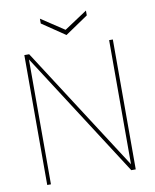

<svg xmlns="http://www.w3.org/2000/svg" viewBox="-94 -947 820 1019"><g transform="rotate(-10 315.5 -438.0)"><path d="M77 0V-700H103L534 -31V-700H554V0H530L97 -673V0ZM316 -766 192 -850V-876L316 -794L440 -876V-850Z"/></g></svg>

Font: DM Sans 12pt Thin
Style: Regular
Weight: 250
Version: Version 4.004;gftools[0.9.30]